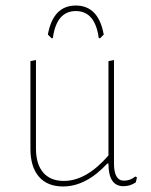

<svg xmlns="http://www.w3.org/2000/svg" viewBox="-20 -670 544 694"><path d="M166 -532 153 -545Q172 -650 254 -650Q336 -650 355 -545L342 -532H337Q324 -630 254 -630Q184 -630 171 -532ZM208 4Q151 4 120.5 -31.5Q90 -67 90 -132V-449L110 -453V-133Q110 -77 136 -46.5Q162 -16 211 -16Q292 -16 372 -108V-449L392 -453V-79Q392 -17 428 -17Q451 -17 469 -32L475 -29L471 -11Q451 3 426 3Q372 3 372 -79H368Q291 4 208 4Z"/></svg>

Font: Alegreya Sans SC Thin
Style: Regular
Weight: 100
Designer: Juan Pablo del Peral
Foundry: Huerta Tipografica
Version: Version 2.007